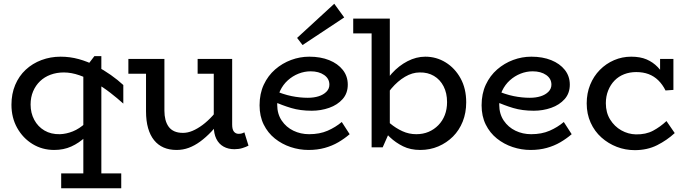

<svg xmlns="http://www.w3.org/2000/svg" viewBox="-20 -785 3658 1023"><path d="M269 14Q205 14 153.5 -17.5Q102 -49 71.5 -103.5Q41 -158 41 -227Q41 -285 61 -332.5Q81 -380 117 -413.5Q153 -447 201 -465Q249 -483 303 -483Q353 -483 400 -470Q447 -457 490 -434.5Q533 -412 570.5 -385.5Q608 -359 637 -332V-233Q606 -261 568 -290.5Q530 -320 488 -344.5Q446 -369 403 -384Q360 -399 320 -399Q282 -399 249.5 -387Q217 -375 193.5 -352.5Q170 -330 156.5 -298.5Q143 -267 143 -228Q143 -183 162.5 -146.5Q182 -110 217 -89.5Q252 -69 299 -70Q333 -71 368 -85Q403 -99 435.5 -129Q468 -159 494 -205V-129Q469 -87 435 -55Q401 -23 360 -4.5Q319 14 269 14ZM306 218V139H626V218ZM424 212V-409L483 -486H520V212Z M921 14Q882 14 852 1Q822 -12 801 -38Q780 -64 769 -102.5Q758 -141 758 -192V-471H856V-195Q856 -169 861.5 -147.5Q867 -126 878.5 -110Q890 -94 909 -85.5Q928 -77 955 -77Q980 -77 1006 -88Q1032 -99 1059 -119Q1086 -139 1113 -168.5Q1140 -198 1166 -234V-155Q1136 -115 1106.5 -84Q1077 -53 1047 -31Q1017 -9 986 2.5Q955 14 921 14ZM664 -392V-471H836V-392ZM1229 10Q1196 10 1171 -4Q1146 -18 1132.5 -45.5Q1119 -73 1119 -113V-471H1217V-121Q1217 -95 1226.5 -83.5Q1236 -72 1251 -72Q1261 -72 1268 -74Q1275 -76 1282 -80L1304 -9Q1291 -2 1271.5 4Q1252 10 1229 10ZM1033 -392V-471H1203V-392Z M1624 14Q1575 14 1528.5 -1.5Q1482 -17 1444.5 -47Q1407 -77 1385 -121.5Q1363 -166 1363 -224Q1363 -286 1385.5 -334Q1408 -382 1446 -415Q1484 -448 1531 -465.5Q1578 -483 1628 -483Q1688 -483 1734 -464.5Q1780 -446 1806.5 -412.5Q1833 -379 1833 -334Q1833 -288 1805.5 -257Q1778 -226 1734 -210.5Q1690 -195 1641 -195Q1580 -195 1531.5 -209.5Q1483 -224 1437 -245L1436 -305Q1489 -282 1533.5 -273Q1578 -264 1620 -264Q1652 -264 1677.5 -272Q1703 -280 1719 -296Q1735 -312 1735 -334Q1735 -366 1707 -385.5Q1679 -405 1635 -405Q1602 -405 1570.5 -392.5Q1539 -380 1513.5 -357Q1488 -334 1472.5 -301.5Q1457 -269 1457 -227Q1457 -178 1481 -142.5Q1505 -107 1543.5 -88.5Q1582 -70 1627 -70Q1683 -70 1725.5 -88.5Q1768 -107 1801 -135L1843 -70Q1815 -46 1782.5 -27Q1750 -8 1710.5 3Q1671 14 1624 14ZM1592 -545 1563 -583 1761 -765 1814 -692Z M1862 -607V-686H2052V-607ZM2246 -483Q2305 -483 2354.5 -452.5Q2404 -422 2434 -367.5Q2464 -313 2464 -240Q2464 -184 2445.5 -137.5Q2427 -91 2393.5 -57.5Q2360 -24 2315.5 -5Q2271 14 2219 14Q2167 14 2127.5 -5.5Q2088 -25 2057.5 -54Q2027 -83 2004 -110V-181Q2028 -153 2058.5 -127.5Q2089 -102 2124 -86Q2159 -70 2198 -70Q2234 -70 2263.5 -82.5Q2293 -95 2315.5 -118Q2338 -141 2350 -172Q2362 -203 2362 -241Q2362 -289 2343.5 -325Q2325 -361 2292 -380.5Q2259 -400 2216 -399Q2177 -399 2138 -376Q2099 -353 2065.5 -313.5Q2032 -274 2007 -222V-298Q2030 -352 2067.5 -393.5Q2105 -435 2151.5 -459Q2198 -483 2246 -483ZM1960 0V-686H2057V-86L2019 0Z M2807 14Q2758 14 2711.5 -1.5Q2665 -17 2627.5 -47Q2590 -77 2568 -121.5Q2546 -166 2546 -224Q2546 -286 2568.5 -334Q2591 -382 2629 -415Q2667 -448 2714 -465.5Q2761 -483 2811 -483Q2871 -483 2917 -464.5Q2963 -446 2989.5 -412.5Q3016 -379 3016 -334Q3016 -288 2988.5 -257Q2961 -226 2917 -210.5Q2873 -195 2824 -195Q2763 -195 2714.5 -209.5Q2666 -224 2620 -245L2619 -305Q2672 -282 2716.5 -273Q2761 -264 2803 -264Q2835 -264 2860.5 -272Q2886 -280 2902 -296Q2918 -312 2918 -334Q2918 -366 2890 -385.5Q2862 -405 2818 -405Q2785 -405 2753.5 -392.5Q2722 -380 2696.5 -357Q2671 -334 2655.5 -301.5Q2640 -269 2640 -227Q2640 -178 2664 -142.5Q2688 -107 2726.5 -88.5Q2765 -70 2810 -70Q2866 -70 2908.5 -88.5Q2951 -107 2984 -135L3026 -70Q2998 -46 2965.5 -27Q2933 -8 2893.5 3Q2854 14 2807 14Z M3362 15Q3312 15 3266.5 -2.5Q3221 -20 3184.5 -52.5Q3148 -85 3127 -131.5Q3106 -178 3106 -234Q3106 -288 3124.5 -333.5Q3143 -379 3176 -412.5Q3209 -446 3252 -464.5Q3295 -483 3343 -483Q3391 -483 3425 -468.5Q3459 -454 3484.5 -427.5Q3510 -401 3528 -363L3497 -371V-471H3568V-306L3526 -303Q3510 -335 3487.5 -357Q3465 -379 3436 -390Q3407 -401 3370 -401Q3335 -401 3305.5 -389.5Q3276 -378 3254.5 -356Q3233 -334 3220.5 -303Q3208 -272 3208 -235Q3208 -185 3231 -148Q3254 -111 3290.5 -90.5Q3327 -70 3368 -69Q3421 -68 3459.5 -88.5Q3498 -109 3531 -140L3575 -76Q3534 -38 3481.5 -11.5Q3429 15 3362 15Z"/></svg>

Font: BioRhyme ExtraBold
Style: Regular
Weight: 400
Version: Version 1.600;gftools[0.9.33]